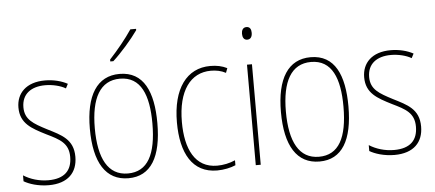

<svg xmlns="http://www.w3.org/2000/svg" viewBox="-51 -879 2272 1003"><g transform="rotate(-5 1084.5 -377.0)"><path d="M318 -126C318 -218 256 -245 183 -282C114 -318 70 -342 70 -407C70 -476 119 -512 193 -512C232 -512 273 -502 300 -486L312 -509C281 -526 239 -537 194 -537C95 -537 44 -482 44 -408C44 -324 102 -294 177 -256C245 -223 291 -200 291 -128C291 -57 252 -16 167 -16C119 -16 73 -30 37 -53V-22C64 -6 111 10 167 10C268 10 318 -44 318 -126Z M692 -757V-764H662C629 -715 588 -665 543 -616V-606H559C602 -645 658 -709 692 -757ZM760 -264C760 -428 712 -537 585 -537C467 -537 406 -440 406 -265C406 -88 466 10 585 10C703 10 760 -87 760 -264ZM432 -265C432 -423 481 -512 585 -512C695 -512 734 -413 734 -265C734 -102 688 -15 584 -15C480 -15 432 -107 432 -265Z M1050 10C1085 10 1122 2 1147 -9V-35C1118 -22 1084 -15 1052 -15C936 -15 888 -117 888 -258C888 -422 955 -512 1062 -512C1089 -512 1116 -507 1140 -494L1149 -518C1123 -531 1095 -537 1061 -537C937 -537 862 -435 862 -258C862 -97 920 10 1050 10Z M1267 -723C1247 -723 1241 -706 1241 -690C1241 -672 1248 -657 1266 -657C1284 -657 1292 -671 1292 -691C1292 -707 1287 -723 1267 -723ZM1279 -527H1253V0H1279Z M1762 -264C1762 -428 1714 -537 1587 -537C1469 -537 1408 -440 1408 -265C1408 -88 1468 10 1587 10C1705 10 1762 -87 1762 -264ZM1434 -265C1434 -423 1483 -512 1587 -512C1697 -512 1736 -413 1736 -265C1736 -102 1690 -15 1586 -15C1482 -15 1434 -107 1434 -265Z M2131 -126C2131 -218 2069 -245 1996 -282C1927 -318 1883 -342 1883 -407C1883 -476 1932 -512 2006 -512C2045 -512 2086 -502 2113 -486L2125 -509C2094 -526 2052 -537 2007 -537C1908 -537 1857 -482 1857 -408C1857 -324 1915 -294 1990 -256C2058 -223 2104 -200 2104 -128C2104 -57 2065 -16 1980 -16C1932 -16 1886 -30 1850 -53V-22C1877 -6 1924 10 1980 10C2081 10 2131 -44 2131 -126Z"/></g></svg>

Font: Noto Sans Lao Condensed Thin
Style: Regular
Weight: 100
Width: 3
Designer: Monotype Design Team
Foundry: Monotype Imaging Inc.
Version: Version 2.003